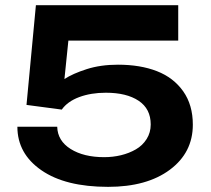

<svg xmlns="http://www.w3.org/2000/svg" viewBox="-20 -707 812 739"><path d="M396 12.2Q231.4 12.2 139.2 -51.8Q46.9 -115.7 46.9 -219.2H200.2Q201.7 -165 252 -133.5Q302.2 -102.1 380.9 -102.1Q414.6 -102.1 445.8 -109.6Q477.1 -117.2 502.9 -132.1Q528.8 -147 544.4 -171.9Q560.1 -196.8 560.1 -228Q560.1 -288.1 513.7 -319.1Q467.3 -350.1 387.2 -350.1Q330.1 -350.1 284.9 -333.3Q239.7 -316.4 217.8 -285.2L82 -303.2L118.2 -687H666V-550.8H243.2L228 -402.8Q260.3 -423.8 313.7 -440.9Q367.2 -458 434.1 -458Q520 -458 584 -433.1Q647.9 -408.2 685.1 -355.7Q722.2 -303.2 722.2 -227.1Q722.2 -119.6 633.8 -53.7Q545.4 12.2 396 12.2Z"/></svg>

Font: Archivo Expanded
Style: Bold
Weight: 700
Width: 7
Designer: Hector Gatti
Foundry: Omnibus-Type
Version: Version 2.001